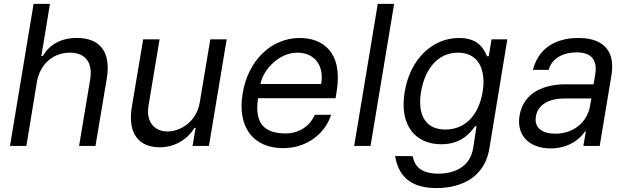

<svg xmlns="http://www.w3.org/2000/svg" viewBox="-20 -747 3213 983"><path d="M169 -328.1C186.1 -423.3 255.7 -477.3 338.1 -477.3C416.2 -477.3 456 -427.6 441.8 -340.9L384.9 0H468.8L527 -346.6C549.7 -487.2 485.8 -552.6 375 -552.6C288.4 -552.6 233 -517 198.9 -460.2H191.8L235.8 -727.3H152L31.2 0H115.1Z M1002.8 -223C985.8 -120.7 900.6 -73.9 838.1 -73.9C768.5 -73.9 727.3 -125 740.1 -204.5L796.9 -545.5H713.1L654.8 -198.9C632.1 -59.7 694.6 7.1 796.9 7.1C879.3 7.1 941.8 -36.9 975.9 -92.3H981.5L965.9 0H1049.7L1140.6 -545.5H1056.8Z M1429.7 11.4C1551.5 11.4 1643.8 -62.5 1675.4 -159.1H1591.6C1565.7 -99.4 1508.9 -63.9 1442.5 -63.9C1337.4 -63.9 1280.9 -110.8 1301.1 -244.3H1698.2L1703.8 -279.8C1736.5 -483.3 1628.9 -552.6 1514.9 -552.6C1367.5 -552.6 1249.6 -436.1 1222.3 -268.5C1194.2 -100.9 1272.4 11.4 1429.7 11.4ZM1313.2 -316.8C1329.2 -394.2 1410.5 -477.3 1502.1 -477.3C1593.4 -477.3 1640.3 -409.1 1624.3 -316.8Z M1997.9 -727.3H1914.1L1793.3 0H1877.1Z M2215.2 215.9C2347.3 215.9 2461.6 156.2 2485.1 15.6L2577.4 -545.5H2496.4L2482.2 -458.8H2473.7C2460.2 -487.2 2436.8 -552.6 2330.3 -552.6C2192.5 -552.6 2079.5 -443.2 2051.8 -276.3C2023.4 -105.1 2106.5 -8.5 2239.3 -8.5C2345.9 -8.5 2389.9 -71 2412.6 -100.9H2419.7L2402.7 9.9C2388.5 102.3 2313.9 142 2223.7 142C2133.5 142 2102.3 102.3 2093 52.6L2002.8 51.8C2022 166.9 2095.2 215.9 2215.2 215.9ZM2135.7 -277C2154.1 -387.8 2217.3 -477.3 2324.6 -477.3C2426.8 -477.3 2470.2 -394.9 2451 -277C2431.1 -156.2 2360.8 -83.8 2259.9 -83.8C2153.4 -83.8 2117.2 -165.5 2135.7 -277Z M2799 12.8C2894.2 12.8 2952.4 -38.4 2975.1 -73.9H2979.4L2966.6 0H3050.4L3110.1 -359.4C3138.8 -532.7 3010.7 -552.6 2941.1 -552.6C2858.7 -552.6 2744.3 -525.6 2708.1 -389.2H2789.1C2804 -443.2 2854.4 -478.7 2933.9 -478.7C3010.7 -478.7 3038.7 -436.4 3027.7 -367.9L3019.2 -315.3H2875C2774.1 -315.3 2661.2 -279.8 2639.9 -154.8C2622.9 -48.3 2695.3 12.8 2799 12.8ZM2723.7 -150.6C2733.7 -214.5 2795.5 -242.9 2870 -242.9H3007.8L2999.3 -197.4C2986.2 -128.2 2922.6 -62.5 2823.2 -62.5C2756.4 -62.5 2713.8 -92.3 2723.7 -150.6Z"/></svg>

Font: Magic Ui Pro
Style: Italic
Weight: 400
Italic angle: -9.39999°
Designer: Stefan Endress, Andreas Faust
Version: Version 1.000;FEAKit 1.0